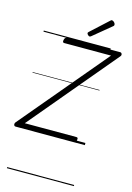

<svg xmlns="http://www.w3.org/2000/svg" viewBox="-244 -1226 1169 1698"><g transform="rotate(15 340.5 -377.0)"><path d="M-21 0Q-29 0 -33.5 -5.5Q-38 -11 -37.5 -19.5Q-37 -28 -32 -35L632 -825H204Q194 -825 191 -831Q188 -837 191 -851Q194 -864 200 -869.5Q206 -875 215 -875H703Q714 -875 718.5 -863Q723 -851 713 -840L50 -50H522Q532 -50 535 -44Q538 -38 535 -25Q533 -12 527 -6Q521 0 511 0ZM405 -939Q398 -939 389 -947.5Q380 -956 380 -963Q380 -966 381 -969Q382 -972 386 -975L544 -1120Q549 -1124 551.5 -1126.5Q554 -1129 559 -1129Q565 -1129 573 -1124Q581 -1119 586 -1111Q591 -1103 591 -1097Q591 -1093 590 -1089.5Q589 -1086 584 -1082L419 -946Q414 -943 411.5 -941Q409 -939 405 -939ZM0 365H613V375H0ZM0 -20H613V0H0ZM0 -505H613V-500H0ZM0 -885H613V-875H0Z"/></g></svg>

Font: Playwrite IS Guides
Style: Regular
Weight: 400
Designer: Veronika Burian, José Scaglione
Foundry: TypeTogether
Version: Version 1.003